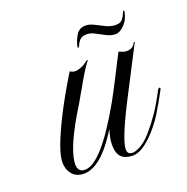

<svg xmlns="http://www.w3.org/2000/svg" viewBox="-90 -533 608 624"><g transform="rotate(-20 213.5 -221.0)"><path d="M99 6Q74 6 59 -11Q45 -28 45 -52Q45 -74 58.5 -110Q72 -146 97 -196Q108 -218 125.5 -249.5Q143 -281 168 -322H170Q177 -317 186 -317Q207 -317 234 -338L236 -336Q221 -319 184 -253Q172 -232 161.5 -214Q151 -196 141 -180Q82 -79 82 -32Q82 -5 107 -5Q163 -5 262 -180Q276 -205 295 -242Q314 -279 339 -328H341Q348 -325 354 -323Q360 -321 366 -321Q388 -321 397 -341L400 -340L322 -189Q253 -57 253 -22Q253 -4 270 -4Q282 -4 299.5 -14Q317 -24 336 -45Q360 -73 377.5 -98.5Q395 -124 418 -168Q421 -173 424 -173Q430 -173 424 -163Q406 -129 385.5 -95.5Q365 -62 336 -33Q298 5 269 5Q243 5 229.5 -8Q216 -21 216 -50Q216 -74 226 -103Q159 6 99 6ZM221 -385Q219 -385 220 -392Q225 -412 235.5 -428.5Q246 -445 268 -445Q281 -445 296.5 -437Q312 -429 328.5 -421Q345 -413 361 -413Q378 -413 385 -422Q392 -431 395 -439.5Q398 -448 401 -448Q403 -448 402.5 -444Q402 -440 401 -438Q396 -416 380.5 -400.5Q365 -385 351 -385Q336 -385 320 -393Q304 -401 289.5 -409Q275 -417 262 -417Q245 -417 237.5 -409Q230 -401 227 -393Q224 -385 221 -385Z"/></g></svg>

Font: Imperial Script
Style: Regular
Weight: 400
Designer: Robert E. Leuschke
Foundry: Robert E. Leuschke
Version: Version 1.010; ttfautohint (v1.8.3)